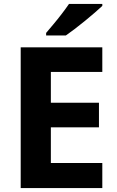

<svg xmlns="http://www.w3.org/2000/svg" viewBox="-20 -954 592 974"><path d="M499 0H85V-714H499V-589H238V-433H482V-308H238V-127H499ZM499 -924Q484 -910 461 -890Q438 -870 411 -848Q384 -826 358.5 -806.5Q333 -787 314 -774H214V-787Q230 -806 251.5 -831.5Q273 -857 294 -884.5Q315 -912 330 -934H499Z"/></svg>

Font: Noto Sans Khmer UI
Style: Bold
Weight: 700
Designer: Danh Hong and the Monotype Design Team
Foundry: Monotype Imaging Inc.
Version: Version 2.002; ttfautohint (v1.8.4.7-5d5b)